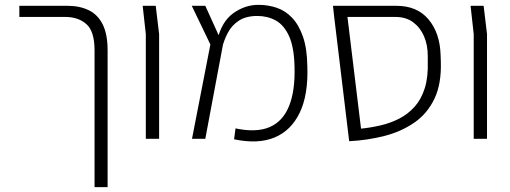

<svg xmlns="http://www.w3.org/2000/svg" viewBox="-20 -574 2109 794"><path d="M371 200V-366Q371 -444 337.5 -474Q304 -504 249 -504H60V-550H259Q309 -550 346.5 -532Q384 -514 404.5 -473.5Q425 -433 425 -365V200Z M583 0V-433L570 -550H624L638 -433V0Z M948 2 954 -43Q1039 -25 1094 -48Q1149 -71 1175 -134.5Q1201 -198 1198 -299Q1196 -380 1175 -425.5Q1154 -471 1120 -489.5Q1086 -508 1044 -508Q998 -508 968.5 -489Q939 -470 922.5 -439Q906 -408 898 -374L879 -410Q897 -485 945 -519.5Q993 -554 1049 -554Q1088 -554 1124 -542Q1160 -530 1188 -500.5Q1216 -471 1233 -422Q1250 -373 1251 -299Q1255 -182 1219.5 -108Q1184 -34 1115.5 -5.5Q1047 23 948 2ZM774 0 850 -390 773 -550H829L902 -389L829 0Z M1424 10 1362 -504 1413 -536 1473 -42Q1513 -46 1554 -55.5Q1595 -65 1631 -83.5Q1667 -102 1694.5 -132.5Q1722 -163 1736.5 -209Q1751 -255 1749 -319V-342Q1749 -388 1733.5 -424Q1718 -460 1688.5 -482Q1659 -504 1614 -504H1362L1357 -550H1619Q1705 -550 1752 -494Q1799 -438 1802 -348L1803 -319Q1806 -227 1776.5 -165.5Q1747 -104 1693.5 -67Q1640 -30 1570.5 -12Q1501 6 1424 10Z M1939 0V-433L1926 -550H1980L1994 -433V0Z"/></svg>

Font: Assistant ExtraLight Light
Style: Regular
Weight: 300
Version: Version 3.000